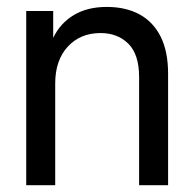

<svg xmlns="http://www.w3.org/2000/svg" viewBox="-20 -543 565 563"><path d="M387.9 0V-317Q387.9 -383.6 356.3 -414.9Q324.8 -446.1 274.7 -446.1Q215.4 -446.1 178.6 -406.1Q141.9 -366.1 141.9 -298V0H56.9V-510.7H136V-432Q156.5 -474.8 196.2 -498.7Q236 -522.7 293 -522.7Q348.6 -522.7 388.8 -501Q429 -479.3 451 -435.8Q472.9 -392.2 472.9 -326.4V0Z"/></svg>

Font: TikTok Sans Light
Style: Regular
Weight: 300
Version: Version 4.000